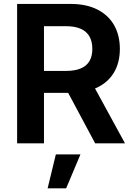

<svg xmlns="http://www.w3.org/2000/svg" viewBox="-20 -748 695 1002"><path d="M69.3 0V-727.5H347.7Q430.7 -727.5 488.3 -698.2Q545.9 -668.9 575.7 -616.2Q605.5 -563.5 605.5 -492.7Q605.5 -421.9 575.2 -370.4Q544.9 -318.8 486.8 -291Q428.7 -263.2 344.7 -263.2H151.4V-377.9H324.2Q371.6 -377.9 402.1 -391.1Q432.6 -404.3 447.3 -429.9Q461.9 -455.6 461.9 -492.7Q461.9 -530.8 447.3 -557.1Q432.6 -583.5 402.1 -597.4Q371.6 -611.3 323.7 -611.3H209.5V0ZM476.6 0 299.8 -330.6H451.7L632.3 0ZM228.5 234.9 271.5 57.6H399.9L325.2 234.9Z"/></svg>

Font: Inter
Style: 650
Weight: 650
Designer: Rasmus Andersson
Foundry: rsms
Version: Version 4.001;git-66647c0bb